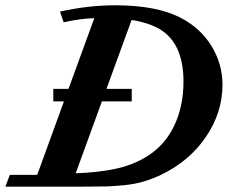

<svg xmlns="http://www.w3.org/2000/svg" viewBox="-46 -696 850 716"><path d="M-25.9 0 -9.3 -43.9H92.8L192.4 -317.9H152.8V-364.7H209.5L305.7 -628.4Q251 -626.5 191.4 -612.8L177.7 -652.8Q283.7 -676.3 382.8 -676.3Q537.6 -676.3 627.4 -629.9Q701.7 -591.3 742.7 -524.4Q783.7 -457.5 783.7 -379.9Q783.7 -276.4 721.9 -185.5Q660.2 -94.7 554.2 -43.9Q521 -28.3 488.8 -18.8Q456.5 -9.3 417 -5.4Q377.4 -1.5 349.1 -0.7Q320.8 0 266.1 0ZM445.3 -317.9H334L236.3 -49.8Q320.3 -52.7 385.7 -66.7Q451.2 -80.6 504.4 -114.3Q570.3 -156.2 604.2 -228.3Q638.2 -300.3 638.2 -392.1Q638.2 -532.7 551.8 -585.9Q509.8 -611.3 444.8 -621.6L351.1 -364.7H445.3Z"/></svg>

Font: Elstob 6pt
Style: Italic
Weight: 700
Italic angle: -20°
Designer: Peter S. Baker
Version: Version 1.015